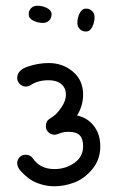

<svg xmlns="http://www.w3.org/2000/svg" viewBox="-20 -540 410 670"><path d="M40 30Q40 18 48 9Q56 0 69 0Q86 0 95 13Q120 50 170 50Q209 50 239.5 28.5Q270 7 270 -30Q270 -56 258 -68Q246 -80 220 -80Q202 -80 189.5 -75Q177 -70 170 -70Q158 -70 149 -78.5Q140 -87 140 -99Q140 -118 154 -126Q161 -130 171.5 -138.5Q182 -147 196 -168Q210 -189 210 -210Q210 -233 194 -246.5Q178 -260 150 -260Q112 -260 87 -243Q79 -238 70 -238Q58 -238 49 -247Q40 -256 40 -268Q40 -295 76.5 -307.5Q113 -320 150 -320Q199 -320 234.5 -290Q270 -260 270 -210Q270 -171 249 -137Q286 -129 308 -100Q330 -71 330 -30Q330 17 302 50.5Q274 84 239 97Q204 110 170 110Q146 110 124.5 103.5Q103 97 90 89Q77 81 65.5 70Q54 59 50 54Q46 49 44 45Q40 37 40 30ZM280 -510Q293 -510 301.5 -501.5Q310 -493 310 -480Q310 -462 302 -446Q294 -430 280 -430Q267 -430 258.5 -438.5Q250 -447 250 -460Q250 -478 258 -494Q266 -510 280 -510ZM80 -490Q80 -503 88.5 -511.5Q97 -520 110 -520Q128 -520 144 -512Q160 -504 160 -490Q160 -477 151.5 -468.5Q143 -460 130 -460Q112 -460 96 -468Q80 -476 80 -490Z"/></svg>

Font: Pecita
Style: Book
Weight: 400
Width: 7
Version: Version 4.3